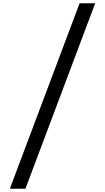

<svg xmlns="http://www.w3.org/2000/svg" viewBox="-20 -968 640 1170"><path d="M40 182 465 -948H560L135 182Z"/></svg>

Font: Victor Mono Thin SemiBold
Style: Regular
Weight: 600
Monospace: yes
Version: Version 1.561;gftools[0.9.30]